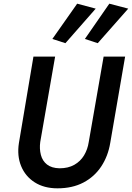

<svg xmlns="http://www.w3.org/2000/svg" viewBox="-20 -1008 718 1045"><path d="M336 -773 501 -961 400 -988 265 -796ZM512 -773 678 -961 575 -988 442 -796ZM162 -700 83 -230Q72 -160 95 -104Q118 -48 169 -15.5Q220 17 293 17Q374 17 434 -14.5Q494 -46 531 -102Q568 -158 580 -230L661 -700H544L463 -235Q457 -195 437.5 -162.5Q418 -130 384.5 -111Q351 -92 304 -92Q261 -93 236 -112.5Q211 -132 202.5 -165Q194 -198 199 -235L280 -700Z"/></svg>

Font: Jost Medium
Style: Italic
Weight: 500
Italic angle: -5°
Version: Version 3.710